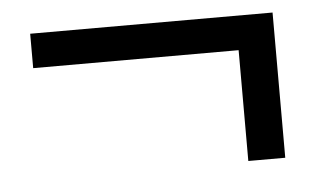

<svg xmlns="http://www.w3.org/2000/svg" viewBox="-33 -448 621 378"><g transform="rotate(-5 277.5 -259.5)"><path d="M444 -116H517V-403H38V-335H444Z"/></g></svg>

Font: Noto Sans CJK KR Regular
Style: Regular
Weight: 400
Designer: Ryoko NISHIZUKA (kana & ideographs); Paul D. Hunt (Latin, Greek & Cyrillic); Wenlong ZHANG (bopomofo); Sandoll Communica
Foundry: Adobe Systems Incorporated
Version: Version 1.004;PS 1.004;hotconv 1.0.82;makeotf.lib2.5.63406